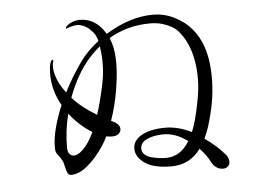

<svg xmlns="http://www.w3.org/2000/svg" viewBox="-48 -752 1071 777"><g transform="rotate(-5 487.5 -363.5)"><path d="M844 -94Q855 -81 855.5 -66Q856 -51 844.5 -43Q833 -35 812 -41Q804 -44 797 -50Q790 -56 787.5 -59.5Q785 -63 780 -72Q770 -95 740 -127Q695 -66 621 -66Q548 -66 512.5 -91.5Q477 -117 477 -150Q477 -184 513 -204Q549 -224 609 -224Q661 -224 715 -197Q733 -238 749 -324Q765 -406 752.5 -481Q740 -556 699 -605Q684 -623 658.5 -634Q633 -645 616 -647.5Q599 -650 585 -650Q492 -650 416 -605Q417 -605 417.5 -603.5Q418 -602 418 -601Q447 -534 425 -399Q414 -330 393 -271Q393 -271 401 -267Q419 -259 425.5 -245.5Q432 -232 422 -219Q409 -202 368 -210Q358 -188 344 -168Q316 -126 281 -96.5Q246 -67 213 -67Q204 -67 199.5 -75.5Q195 -84 191.5 -100Q188 -116 186 -122Q179 -137 171.5 -146Q164 -155 160.5 -161.5Q157 -168 157 -185Q157 -251 199 -352Q164 -413 164 -480Q164 -515 171 -530Q177 -542 181 -536Q182 -534 181 -531Q173 -510 183 -474.5Q193 -439 222 -401Q255 -466 294 -520Q325 -563 370 -597Q370 -598 369.5 -599.5Q369 -601 369 -602Q366 -612 360.5 -622.5Q355 -633 339.5 -647.5Q324 -662 304 -667Q298 -669 291 -669Q284 -669 278.5 -668Q273 -667 267.5 -665.5Q262 -664 258 -663Q254 -662 251 -660.5Q248 -659 248 -659Q243 -657 244 -661Q244 -664 246 -666Q254 -676 270 -682.5Q286 -689 302 -689Q368 -689 406 -623Q506 -684 598 -684Q647 -684 688.5 -662Q730 -640 754 -611Q809 -547 814 -436Q818 -349 796 -264Q782 -204 763 -166Q810 -134 844 -94ZM285 -183Q297 -198 314 -232Q260 -266 223 -315Q206 -248 206 -179Q206 -161 213.5 -152.5Q221 -144 231 -144Q255 -144 285 -183ZM369 -415Q387 -494 374 -575Q352 -558 328 -531Q276 -472 241 -378Q277 -337 339 -300Q355 -349 369 -415ZM602 -102Q661 -102 697 -162Q649 -198 599 -198Q561 -198 533 -185.5Q505 -173 505 -148Q505 -134 515 -124.5Q525 -115 541 -110.5Q557 -106 572 -104Q587 -102 602 -102Z"/></g></svg>

Font: TsukuhouMincho
Style: Regular
Weight: 400
Designer: Iose
Foundry: Typographish
Version: Version 1.001; ttfautohint (v1.8.3)